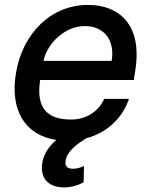

<svg xmlns="http://www.w3.org/2000/svg" viewBox="-20 -573 634 797"><path d="M443.5 -320.3H160.5C175.4 -392 248.9 -464.8 331.7 -464.8C414.1 -464.8 457.7 -403.8 443.5 -320.3ZM46.2 -269.2C20.6 -116.5 83.5 -11.4 213.8 7.8C176.5 39.4 157.7 76 154.5 111.2C148.1 171.9 186.1 204.9 245.7 204.9C280.5 204.9 309.7 193.5 327.1 183.6L328.8 116.1C318.2 120.7 302.6 127.5 283 127.5C256.4 127.5 248.6 114.7 252.8 92.7C258.9 55.8 295.5 27 338.8 0.7C426.1 -22.7 489.3 -84.5 515.3 -162.6H412.6C388.5 -108.7 335.9 -76.7 274.9 -76.7C179 -76.7 128.2 -121.1 146.7 -240.8H535.2L541.2 -278.4C573.2 -475.9 469.5 -552.6 345.2 -552.6C193.5 -552.6 73.9 -436.8 46.2 -269.2Z"/></svg>

Font: Magic Ui Pro Medium
Style: Italic
Weight: 500
Italic angle: -9.39999°
Designer: Stefan Endress, Andreas Faust
Version: Version 1.000;FEAKit 1.0